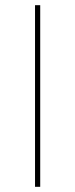

<svg xmlns="http://www.w3.org/2000/svg" viewBox="-20 -720 290 740"><path d="M115 0H135V-700H115Z"/></svg>

Font: Chess Sans Thin
Style: Regular
Weight: 100
Designer: Wolf Bōese
Foundry: Wolf Bōese
Version: Version 7.223;Glyphs 3.3 (3306)